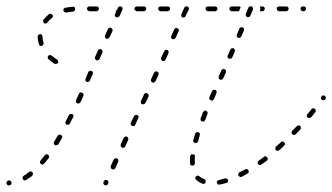

<svg xmlns="http://www.w3.org/2000/svg" viewBox="-27 -568 1031 596"><path d="M-5 -5Q-7 -3 -7 0Q-7 3 -5 5Q-3 8 0 8Q1 8 2 7Q5 7 7 5Q9 3 9 0Q9 -3 7 -5Q5 -8 1 -8Q1 -8 0 -8Q-3 -8 -5 -5ZM294 0Q294 1 294 3Q295 4 296 5Q297 6 298 7Q301 8 304 7Q307 6 308 3L309 1Q310 0 310 -2Q310 -3 309 -5Q309 -6 308 -7Q307 -8 305 -9Q302 -10 299 -9Q297 -8 295 -5L294 -3Q294 -2 294 0ZM680 -3Q681 -6 681 -9Q680 -11 679 -12Q678 -13 677 -14Q676 -14 674 -14Q673 -15 671 -14Q661 -11 652 -9Q651 -9 650 -8Q648 -8 648 -6Q647 -5 646 -4Q646 -2 646 -1Q647 2 649 4Q652 6 655 5Q665 3 676 0Q679 -1 680 -3ZM604 3Q606 3 607 2Q608 2 610 1Q611 -1 611 -2Q612 -5 611 -8Q610 -11 607 -12Q598 -15 592 -21Q591 -22 590 -22Q588 -23 587 -23Q585 -23 584 -22Q583 -22 582 -21Q579 -18 579 -15Q579 -12 582 -10Q590 -2 601 2Q603 3 604 3ZM44 -20Q43 -19 43 -17Q43 -16 43 -15Q43 -13 44 -12Q45 -9 48 -8Q51 -8 54 -9Q63 -15 73 -22Q74 -23 74 -25Q75 -26 75 -27Q76 -29 75 -30Q75 -32 74 -33Q72 -35 69 -36Q66 -36 63 -34Q55 -27 46 -22Q45 -21 44 -20ZM744 -31Q745 -32 745 -34Q745 -35 745 -37Q745 -38 744 -40Q743 -42 740 -43Q737 -44 734 -42Q725 -37 716 -33Q715 -32 714 -31Q713 -30 713 -28Q712 -27 712 -26Q713 -24 713 -23Q715 -20 718 -19Q721 -18 723 -19Q732 -24 741 -29Q743 -30 744 -31ZM317 -47Q318 -44 321 -43Q322 -42 324 -42Q325 -42 326 -42Q328 -43 329 -44Q330 -45 331 -46L340 -66Q341 -69 340 -72Q339 -75 336 -76Q335 -77 333 -77Q332 -77 331 -76Q329 -76 328 -75Q327 -74 326 -73L317 -53Q316 -50 317 -47ZM563 -58Q564 -57 565 -56Q566 -55 568 -54Q569 -54 571 -54Q574 -54 576 -56Q578 -59 578 -62Q577 -71 578 -81Q579 -84 577 -87Q575 -89 572 -89Q570 -89 569 -89Q567 -89 566 -88Q565 -87 564 -85Q564 -84 563 -82Q562 -71 563 -61Q563 -60 563 -58ZM803 -71Q804 -73 804 -74Q804 -76 804 -77Q803 -79 802 -80Q800 -82 797 -83Q794 -83 792 -81Q784 -75 776 -69Q773 -67 773 -64Q772 -61 774 -59Q775 -57 776 -57Q777 -56 779 -56Q780 -55 782 -56Q783 -56 784 -57Q793 -63 801 -69Q802 -70 803 -71ZM97 -64Q97 -61 100 -59Q101 -58 102 -58Q104 -57 105 -57Q107 -57 108 -58Q109 -59 110 -60Q117 -68 124 -77Q125 -78 125 -80Q126 -81 125 -83Q125 -84 124 -85Q124 -87 122 -88Q120 -89 117 -89Q114 -89 112 -86Q105 -77 99 -70Q97 -67 97 -64ZM858 -121Q858 -124 855 -126Q854 -127 853 -128Q852 -128 850 -129Q849 -129 847 -128Q846 -128 845 -126Q837 -120 830 -113Q829 -112 828 -111Q828 -109 828 -108Q827 -106 828 -105Q828 -103 829 -102Q831 -100 835 -100Q838 -100 840 -102Q848 -108 855 -116Q857 -118 858 -121ZM348 -114Q349 -111 352 -110Q353 -109 355 -109Q356 -109 358 -110Q359 -110 360 -111Q361 -112 362 -114L371 -134Q372 -137 371 -139Q370 -142 367 -144Q365 -145 362 -144Q359 -143 357 -140L348 -120Q347 -117 348 -114ZM140 -126Q140 -124 140 -123Q140 -121 141 -120Q142 -119 143 -118Q144 -117 146 -117Q147 -117 149 -117Q150 -117 152 -118Q153 -119 154 -120Q159 -129 165 -139Q167 -142 166 -145Q165 -148 162 -149Q160 -151 157 -150Q154 -149 152 -147Q146 -137 141 -128Q140 -127 140 -126ZM574 -127Q576 -125 579 -124Q582 -123 584 -125Q587 -126 588 -129Q590 -138 593 -148Q594 -151 593 -154Q591 -157 588 -158Q587 -158 586 -158Q584 -158 583 -157Q581 -157 580 -155Q579 -154 579 -153Q576 -143 573 -133Q572 -130 574 -127ZM907 -172Q907 -175 905 -177Q904 -178 902 -178Q901 -179 899 -179Q898 -179 897 -178Q895 -177 894 -176Q887 -169 880 -162Q878 -159 878 -156Q878 -153 881 -151Q882 -150 883 -149Q884 -149 886 -149Q887 -149 889 -150Q890 -150 891 -151Q898 -159 905 -166Q907 -168 907 -172ZM379 -182Q380 -179 383 -177Q386 -176 389 -177Q392 -178 393 -181L402 -201Q404 -204 403 -207Q401 -210 399 -211Q396 -212 393 -211Q390 -210 389 -207L379 -187Q378 -185 379 -182ZM176 -186Q177 -183 180 -181Q183 -180 186 -181Q189 -182 190 -185Q195 -194 200 -204Q202 -207 201 -210Q200 -213 197 -214Q194 -215 191 -214Q188 -213 187 -211Q182 -201 177 -191Q175 -189 176 -186ZM596 -195Q597 -192 600 -191Q602 -191 603 -191Q605 -191 606 -191Q607 -192 608 -193Q609 -194 610 -195Q613 -204 617 -214Q618 -217 617 -220Q616 -223 613 -224Q612 -225 610 -225Q609 -225 607 -224Q606 -223 605 -222Q604 -221 603 -220Q599 -210 596 -201Q595 -198 596 -195ZM953 -223Q953 -224 953 -225Q953 -227 952 -228Q952 -230 951 -230Q948 -232 945 -232Q942 -232 940 -229Q934 -221 927 -214Q926 -213 926 -211Q925 -210 925 -208Q926 -207 926 -206Q927 -204 928 -203Q930 -201 934 -202Q937 -202 939 -204Q945 -212 952 -220Q953 -221 953 -223ZM410 -249Q411 -246 414 -245Q417 -243 420 -245Q423 -246 424 -248L434 -268Q435 -271 434 -274Q433 -277 430 -278Q427 -280 424 -279Q421 -278 420 -275L411 -255Q409 -252 410 -249ZM209 -251Q210 -248 213 -247Q216 -246 218 -247Q221 -248 223 -251L232 -271Q233 -273 232 -276Q231 -279 228 -280Q225 -282 222 -281Q219 -280 218 -277L209 -257Q208 -254 209 -251ZM623 -261Q624 -258 627 -257Q628 -256 630 -256Q631 -256 633 -256Q634 -257 635 -258Q636 -259 637 -260L645 -279Q646 -282 645 -285Q644 -288 641 -289Q640 -289 638 -289Q637 -289 635 -289Q634 -288 633 -287Q632 -286 631 -285L623 -266Q622 -264 623 -261ZM983 -260Q985 -262 984 -266Q984 -269 982 -270Q979 -272 976 -272Q973 -271 971 -269Q970 -268 970 -266Q969 -265 969 -263Q970 -262 970 -260Q971 -259 972 -258Q974 -257 975 -257Q976 -257 978 -257Q979 -257 981 -258Q982 -259 983 -260ZM442 -316Q443 -313 446 -312Q448 -311 451 -312Q454 -313 456 -316L465 -336Q466 -339 465 -342Q464 -344 461 -346Q458 -347 455 -346Q453 -345 451 -342L442 -322Q441 -319 442 -316ZM238 -321Q238 -320 238 -318Q239 -317 240 -316Q241 -315 242 -314Q245 -313 248 -314Q251 -315 252 -318L261 -338Q262 -341 261 -344Q260 -347 257 -348Q254 -349 251 -348Q248 -347 247 -344L239 -324Q238 -323 238 -321ZM660 -349 652 -331Q651 -328 652 -325Q653 -322 656 -321Q657 -320 659 -320Q660 -320 661 -321Q663 -321 664 -322Q665 -323 666 -325L674 -343Q675 -346 674 -349Q673 -352 670 -353Q667 -355 664 -353Q661 -352 660 -349ZM128 -397Q125 -397 123 -395Q121 -392 121 -389Q121 -386 124 -384Q132 -376 142 -370Q145 -369 148 -370Q151 -370 153 -373Q153 -374 154 -376Q154 -377 153 -379Q153 -380 152 -382Q151 -383 150 -383Q141 -389 134 -395Q131 -397 128 -397ZM473 -384Q474 -381 477 -379Q480 -378 483 -379Q485 -380 487 -383L496 -403Q497 -406 496 -409Q495 -412 492 -413Q490 -414 487 -413Q484 -412 483 -409L473 -389Q472 -387 473 -384ZM268 -386Q269 -383 272 -381Q274 -380 277 -381Q280 -382 282 -385L291 -405Q292 -408 291 -410Q290 -413 287 -415Q284 -416 281 -415Q278 -414 277 -411L268 -391Q267 -389 268 -386ZM679 -393Q679 -391 680 -390Q680 -388 681 -387Q683 -386 684 -386Q687 -385 690 -386Q692 -387 694 -390L702 -408Q702 -410 702 -411Q702 -413 702 -414Q701 -415 700 -416Q699 -418 698 -418Q695 -419 692 -418Q689 -417 688 -414L680 -396Q679 -394 679 -393ZM103 -460Q101 -462 98 -462Q96 -462 95 -461Q93 -461 92 -460Q91 -458 91 -457Q90 -456 90 -454Q90 -442 94 -431Q94 -429 95 -428Q96 -427 97 -426Q99 -425 100 -425Q102 -425 103 -426Q106 -426 107 -429Q109 -432 108 -435Q105 -445 105 -454Q105 -457 103 -460ZM504 -451Q505 -448 508 -447Q511 -445 514 -447Q517 -448 518 -450L527 -470Q529 -473 528 -476Q527 -479 524 -480Q522 -481 521 -481Q519 -481 518 -481Q517 -480 516 -479Q514 -478 514 -477L505 -457Q503 -454 504 -451ZM299 -452Q300 -449 303 -448Q305 -447 308 -448Q311 -449 313 -452L322 -471Q323 -474 322 -477Q321 -480 318 -481Q315 -483 312 -482Q310 -480 308 -478L299 -458Q298 -455 299 -452ZM708 -455Q709 -452 712 -451Q715 -449 718 -451Q721 -452 722 -455L730 -473Q731 -476 730 -479Q729 -482 726 -483Q723 -484 720 -483Q717 -482 716 -479L708 -460Q707 -458 708 -455ZM136 -514Q137 -515 137 -516Q137 -518 137 -519Q137 -521 136 -522Q134 -525 131 -525Q128 -525 125 -524Q115 -516 108 -507Q107 -506 107 -504Q107 -503 107 -501Q107 -500 108 -499Q108 -497 110 -496Q112 -495 115 -495Q118 -495 120 -498Q126 -506 134 -512Q135 -512 136 -514ZM542 -537 541 -536Q541 -536 540 -536Q540 -535 540 -535Q541 -535 541 -535L536 -524Q535 -521 536 -518Q537 -515 539 -514Q542 -513 545 -514Q548 -515 549 -518L559 -538Q560 -541 559 -544Q558 -546 555 -548Q552 -549 549 -548Q547 -547 545 -544ZM332 -536Q332 -534 333 -533H334L330 -524Q329 -523 329 -522Q329 -520 330 -519Q330 -517 331 -516Q332 -515 334 -515Q335 -514 337 -514Q338 -514 339 -514Q341 -515 342 -516Q343 -517 344 -518L353 -538Q353 -539 353 -541Q354 -542 353 -544Q353 -545 352 -546Q351 -547 349 -548Q346 -549 343 -548Q341 -547 339 -544L336 -536Q334 -536 332 -536ZM736 -520Q737 -517 740 -515Q743 -514 746 -515Q749 -516 750 -519L758 -538Q759 -541 758 -544Q757 -547 754 -548Q751 -549 748 -548Q745 -547 744 -544L736 -525Q735 -522 736 -520ZM202 -533Q204 -534 205 -535Q206 -536 206 -538Q207 -539 206 -540Q206 -544 204 -546Q201 -548 198 -547Q186 -546 176 -544Q173 -544 171 -541Q169 -538 170 -535Q170 -534 171 -533Q172 -531 173 -531Q174 -530 176 -529Q177 -529 179 -529Q188 -531 200 -532Q201 -532 202 -533ZM278 -536Q280 -538 280 -541Q280 -544 278 -546Q276 -548 273 -548H251Q248 -548 245 -546Q243 -544 243 -541Q243 -538 245 -536Q248 -533 251 -533H273Q276 -533 278 -536ZM425 -536Q427 -538 427 -541Q427 -544 425 -546Q423 -548 420 -548H398Q395 -548 393 -546Q390 -544 390 -541Q390 -538 393 -536Q395 -533 398 -533H420Q423 -533 425 -536ZM499 -536Q501 -538 501 -541Q501 -544 499 -546Q496 -548 493 -548H472Q468 -548 466 -546Q464 -544 464 -541Q464 -538 466 -536Q468 -533 472 -533H493Q496 -533 499 -536ZM646 -536Q648 -538 648 -541Q648 -544 646 -546Q644 -548 641 -548H619Q616 -548 613 -546Q611 -544 611 -541Q611 -538 613 -536Q616 -533 619 -533H641Q644 -533 646 -536ZM714 -533H692Q689 -533 687 -536Q685 -538 685 -541Q685 -544 687 -546Q689 -548 692 -548H714Q716 -548 718 -548Q719 -547 720 -545L715 -534Q715 -534 715 -534Q715 -533 715 -533Q714 -533 714 -533ZM793 -546Q795 -544 795 -541Q795 -538 793 -536Q791 -533 788 -533H780Q781 -537 781 -540Q781 -544 780 -548H788Q791 -548 793 -546ZM867 -536Q869 -538 869 -541Q869 -544 867 -546Q865 -548 861 -548H840Q837 -548 834 -546Q832 -544 832 -541Q832 -538 834 -536Q837 -533 840 -533H861Q865 -533 867 -536ZM921 -536Q923 -538 923 -541Q923 -544 921 -546Q919 -548 916 -548H913Q910 -548 908 -546Q906 -544 906 -541Q906 -538 908 -536Q910 -533 913 -533H916Q919 -533 921 -536Z"/></svg>

Font: FRB American Cursive Dashed Extralight
Style: Italic
Weight: 200
Italic angle: -25°
Version: Version 2.0;Modular Font Editor K font №1